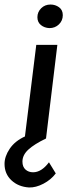

<svg xmlns="http://www.w3.org/2000/svg" viewBox="-53 -612 312 847"><path d="M224 -545Q224 -521 207 -504.5Q190 -488 165 -488Q143 -489 127.5 -501.5Q112 -514 112 -536Q112 -559 128.5 -575.5Q145 -592 170 -592Q191 -592 207.5 -580Q224 -568 224 -545ZM46 101Q46 124 59.5 136Q73 148 93 148Q130 148 163 104L193 153Q172 181 138.5 198.5Q105 216 75 215Q28 212 -2.5 183.5Q-33 155 -33 111Q-33 78 -10 44Q13 10 57 -10L107 -414H200L150 -1Q98 24 72 48Q46 72 46 101Z"/></svg>

Font: Josefin Sans
Style: Italic
Weight: 400
Italic angle: -7°
Designer: Santiago Orozco
Foundry: Typemade
Version: Version 2.000